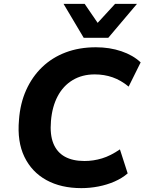

<svg xmlns="http://www.w3.org/2000/svg" viewBox="-20 -960 746 991"><path d="M400 11Q295 11 219.5 -30.5Q144 -72 106 -150.5Q68 -229 78 -341Q84 -426 115 -495Q146 -564 197.5 -613.5Q249 -663 319 -689.5Q389 -716 475 -716Q546 -716 606.5 -695.5Q667 -675 706 -638L644 -513Q604 -546 561 -561Q518 -576 469 -576Q404 -576 355 -546.5Q306 -517 277.5 -463Q249 -409 243 -335Q237 -265 255.5 -219.5Q274 -174 314.5 -151.5Q355 -129 416 -129Q462 -129 506.5 -142.5Q551 -156 599 -189L639 -65Q610 -40 571 -23Q532 -6 488 2.5Q444 11 400 11ZM412 -765 308 -940H417L484 -842L574 -940H687L539 -765Z"/></svg>

Font: Nunito Sans 9pt ExtraBold
Style: Italic
Weight: 800
Italic angle: -9°
Version: Version 3.101;gftools[0.9.27]